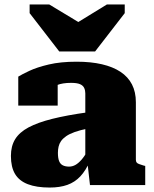

<svg xmlns="http://www.w3.org/2000/svg" viewBox="-20 -831 692 862"><path d="M246 -600H407L540 -772V-811H460L284 -703H380L201 -811H113V-772ZM375 -327V-254Q340 -247 316 -238.5Q292 -230 277 -219.5Q262 -209 254 -197.5Q246 -186 243 -172.5Q240 -159 240 -145Q240 -121 245.5 -107.5Q251 -94 262.5 -88.5Q274 -83 290 -83Q305 -83 318.5 -90.5Q332 -98 346 -114Q360 -130 375 -157L385 -110Q365 -65 340.5 -39Q316 -13 282.5 -1Q249 11 203 11Q144 11 105 -4Q66 -19 47.5 -50Q29 -81 29 -131Q29 -175 48 -206Q67 -237 108 -259Q149 -281 215 -297.5Q281 -314 375 -327ZM384 0 372 -106 363 -101V-412Q363 -425 358 -436Q353 -447 339.5 -453Q326 -459 299 -459Q261 -459 236 -449Q211 -439 203 -427Q192 -431 188.5 -438.5Q185 -446 190 -454.5Q195 -463 207 -468.5Q219 -474 239 -473V-357H62V-487Q78 -497 112 -513Q146 -529 199 -541.5Q252 -554 324 -554Q388 -554 437.5 -542.5Q487 -531 521 -508.5Q555 -486 572.5 -452Q590 -418 590 -372V-114Q590 -106 593.5 -101.5Q597 -97 604.5 -94.5Q612 -92 624 -88L632 -86V0Z"/></svg>

Font: Roboto Serif Black
Style: Regular
Weight: 900
Designer: Greg Gazdowicz
Foundry: Commercial Type
Version: Version 1.008